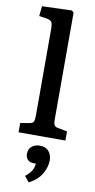

<svg xmlns="http://www.w3.org/2000/svg" viewBox="-112 -811 566 1138"><g transform="rotate(10 171.5 -242.0)"><path d="M38 0V-56L92 -65Q111 -68 116.5 -78Q122 -88 122 -115V-634Q122 -668 114.5 -679Q107 -690 80 -694L39 -700L45 -760L224 -766L236 -755V-112Q236 -91 241 -79.5Q246 -68 268 -65L320 -55V0ZM149 282 121 248Q151 223 160.5 204Q170 185 171 165H161Q133 165 121 151Q109 137 109 117Q109 88 128 72Q147 56 177 56Q213 56 231 78Q249 100 249 132Q249 172 225 213.5Q201 255 149 282Z"/></g></svg>

Font: Literata Medium
Style: Regular
Weight: 500
Designer: Latin by Veronika Burian and Jose Scaglione. Greek by Irene Vlachou. Cyrillic by Vera Evstafieva.
Foundry: TypeTogether
Version: Version 3.103; ttfautohint (v1.8.4.7-5d5b);gftools[0.9.29]